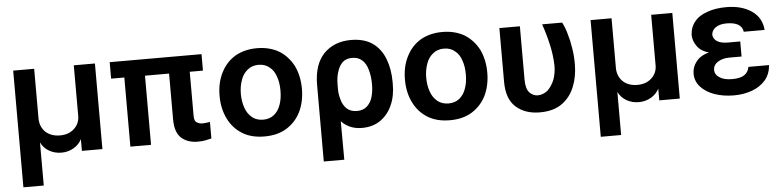

<svg xmlns="http://www.w3.org/2000/svg" viewBox="-45 -790 5021 1231"><g transform="rotate(-5 2465.0 -174.5)"><path d="M198 -548V-229Q198 -176 233 -141Q269 -108 326 -108Q384 -108 419 -142Q455 -176 453 -229V-548H589V3H457V-76H459Q441 -39 405 -18Q369 3 326 3Q282 3 246 -18Q211 -38 193 -76H194V203H63V-548Z M1190 -442V-159Q1190 -125 1205 -116Q1221 -105 1245 -105Q1254 -105 1268 -107L1291 -110V-4L1251 5Q1232 9 1203 9Q1138 9 1097 -27Q1057 -64 1057 -147V-442H902V3H769V-442H684V-548H1275V-442Z M1491 -22Q1431 -59 1400 -122Q1367 -187 1367 -271Q1367 -356 1400 -420Q1432 -484 1491 -520Q1552 -555 1632 -555Q1712 -555 1773 -520Q1831 -484 1865 -420Q1897 -354 1897 -271Q1897 -188 1865 -122Q1833 -59 1773 -22Q1715 13 1632 13Q1549 13 1491 -22ZM1703 -118Q1732 -142 1745 -181Q1759 -219 1759 -271Q1759 -323 1745 -361Q1732 -402 1703 -424Q1675 -448 1633 -448Q1591 -448 1562 -424Q1532 -400 1519 -361Q1504 -321 1504 -271Q1504 -222 1519 -181Q1532 -143 1562 -118Q1591 -95 1633 -95Q1674 -95 1703 -118Z M1996 -286Q1996 -418 2062 -487Q2129 -555 2237 -555Q2321 -555 2376 -517Q2430 -478 2455 -411Q2480 -346 2480 -263V-253Q2481 -175 2454 -115Q2429 -57 2378 -21Q2329 13 2259 13Q2214 13 2178 -4Q2146 -20 2127 -42L2128 206H1996ZM2127 -245Q2127 -214 2138 -178Q2146 -146 2171 -121Q2196 -98 2237 -98Q2276 -98 2301 -120Q2326 -143 2336 -177Q2347 -215 2347 -253V-263Q2347 -313 2335 -353Q2325 -393 2299 -417Q2274 -440 2235 -440Q2195 -440 2172 -418Q2149 -395 2138 -357Q2127 -323 2127 -277Z M2684 -22Q2624 -59 2593 -122Q2560 -187 2560 -271Q2560 -356 2593 -420Q2625 -484 2684 -520Q2745 -555 2825 -555Q2905 -555 2966 -520Q3024 -484 3058 -420Q3090 -354 3090 -271Q3090 -188 3058 -122Q3026 -59 2966 -22Q2908 13 2825 13Q2742 13 2684 -22ZM2896 -118Q2925 -142 2938 -181Q2952 -219 2952 -271Q2952 -323 2938 -361Q2925 -402 2896 -424Q2868 -448 2826 -448Q2784 -448 2755 -424Q2725 -400 2712 -361Q2697 -321 2697 -271Q2697 -222 2712 -181Q2725 -143 2755 -118Q2784 -95 2826 -95Q2867 -95 2896 -118Z M3324 -205Q3324 -144 3348 -120Q3371 -97 3400 -97Q3435 -97 3465 -122Q3491 -147 3508 -188Q3523 -230 3523 -277Q3521 -345 3506 -412Q3489 -487 3467 -548H3596Q3614 -514 3625 -473Q3639 -427 3646 -378Q3654 -333 3654 -277Q3654 -196 3628 -132Q3602 -66 3548 -27Q3493 13 3404 13Q3309 13 3250 -40Q3191 -93 3192 -206V-548H3324Z M3914 -548V-229Q3914 -176 3949 -141Q3985 -108 4042 -108Q4100 -108 4135 -142Q4171 -176 4169 -229V-548H4305V3H4173V-76H4175Q4157 -39 4121 -18Q4085 3 4042 3Q3998 3 3962 -18Q3927 -38 3909 -76H3910V203H3779V-548Z M4646 -231Q4600 -231 4571 -212Q4540 -193 4540 -159Q4540 -131 4569 -112Q4598 -92 4650 -92Q4702 -92 4728 -109Q4755 -126 4761 -161H4894Q4889 -103 4857 -65Q4823 -26 4771 -7Q4717 13 4654 13Q4585 13 4528 -7Q4474 -26 4440 -63Q4407 -99 4407 -148Q4407 -191 4434 -225Q4463 -262 4517 -275Q4466 -289 4442 -323Q4418 -356 4416 -394Q4418 -446 4447 -481Q4476 -518 4531 -536Q4582 -555 4653 -555Q4750 -555 4814 -512Q4879 -468 4885 -388H4751Q4747 -419 4719 -436Q4692 -451 4647 -451Q4600 -451 4574 -432Q4550 -415 4548 -386Q4550 -360 4574 -344Q4597 -328 4646 -328H4723V-285V-231Z"/></g></svg>

Font: Sinter Bold
Style: Regular
Weight: 700
Foundry: Adobe & rsms
Version: Version 1.000